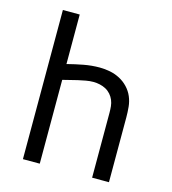

<svg xmlns="http://www.w3.org/2000/svg" viewBox="-109 -825 819 914"><g transform="rotate(15 300.0 -367.5)"><path d="M88 0V-735H171V-491Q210 -501 249.5 -508.5Q289 -516 329 -516Q354 -516 379.5 -511Q405 -506 428 -494Q451 -482 469 -463Q487 -444 497 -420.5Q507 -397 509.5 -371Q512 -345 512 -320V0H429V-320Q429 -335 427.5 -351Q426 -367 420 -381.5Q414 -396 403.5 -408Q393 -420 379 -427.5Q365 -435 349 -438.5Q333 -442 318 -442Q299 -442 280.5 -438.5Q262 -435 243.5 -431Q225 -427 207 -422Q189 -417 171 -413V0Z"/></g></svg>

Font: Iosevka Meiseki Sans
Style: Regular
Weight: 400
Monospace: yes
Designer: Belleve Invis
Foundry: Belleve Invis
Version: Version 11.2.6; ttfautohint (v1.8.4)